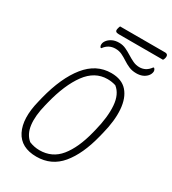

<svg xmlns="http://www.w3.org/2000/svg" viewBox="-243 -1147 1157 1292"><g transform="rotate(30 336.0 -500.5)"><path d="M407 -720Q489 -720 531.5 -671.5Q574 -623 580.5 -538Q587 -453 559 -343L551 -311Q512 -155 439 -67.5Q366 20 250 20Q129 20 84 -69Q39 -158 77 -309L85 -342Q130 -520 210.5 -620Q291 -720 407 -720ZM129 -310Q105 -215 113.5 -147.5Q122 -80 166 -44Q205 -28 246 -28Q344 -28 404.5 -102.5Q465 -177 499 -312L505 -336Q534 -451 527.5 -536.5Q521 -622 470 -662Q439 -672 405 -672Q307 -672 240.5 -581.5Q174 -491 135 -334ZM549 -848Q573 -848 593.5 -858.5Q614 -869 632 -894H638Q649 -884 648 -869Q646 -850 632 -834Q603 -802 551 -802Q519 -802 493.5 -813Q468 -824 445.5 -839Q423 -854 400 -865Q377 -876 349 -876Q296 -876 264 -831H258Q254 -836 252 -842Q250 -848 251 -856Q252 -871 265 -887Q277 -902 298.5 -912.5Q320 -923 351 -923Q379 -923 403.5 -911.5Q428 -900 451 -885.5Q474 -871 498 -859.5Q522 -848 549 -848ZM300 -1021H649Q678 -1021 670 -988Q667 -976 662 -971H318Q302 -971 295.5 -977.5Q289 -984 293 -1000Q296 -1013 300 -1021Z"/></g></svg>

Font: Recursive Mn Csl St Lt
Style: Italic
Weight: 300
Italic angle: -15°
Monospace: yes
Version: Version 1.079;hotconv 1.0.112;makeotfexe 2.5.65598; ttfautoh